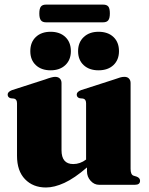

<svg xmlns="http://www.w3.org/2000/svg" viewBox="-20 -820 663 852"><path d="M55.5 -128.5V-361.5Q55.5 -379.5 42.5 -382.5L27.5 -384Q14 -387.5 14 -400.5Q14 -412.5 33 -420L180.5 -467.5Q211.5 -479 224.5 -479Q238.5 -479 245.8 -471.2Q253 -463.5 253 -451.5V-153.5Q253 -92 305 -92Q335.5 -92 362 -112V-361.5Q362 -379.5 349 -382.5L334 -384Q320.5 -387.5 320.5 -400.5Q320.5 -412.5 339.5 -420L487 -467.5Q503.5 -473.5 513 -476.2Q522.5 -479 532 -479Q545.5 -479 552.5 -471.2Q559.5 -463.5 559.5 -451.5V-71Q559.5 -45 572.5 -40.5L587 -36Q601.5 -30 601.5 -18Q601.5 0 579 0H419.5Q398 0 382 -17.8Q366 -35.5 366 -60V-77Q310.5 -29 265.8 -8.5Q221 12 184 12Q126.5 12 91 -24.8Q55.5 -61.5 55.5 -128.5ZM204.5 -508Q163.5 -508 139 -531Q114.5 -554 114.5 -593Q114.5 -632.5 139 -655.8Q163.5 -679 204.5 -679Q245.5 -679 270 -655.8Q294.5 -632.5 294.5 -593Q294.5 -554.5 270 -531.2Q245.5 -508 204.5 -508ZM417 -508Q376 -508 351.2 -531Q326.5 -554 326.5 -593Q326.5 -632 351.5 -655.5Q376.5 -679 417 -679Q459 -679 483.5 -655.8Q508 -632.5 508 -593Q508 -554.5 483.5 -531.2Q459 -508 417 -508ZM154.5 -760Q154.5 -782 161.5 -790.8Q168.5 -799.5 183.5 -799.5H438Q453.5 -799.5 460.5 -791.2Q467.5 -783 467.5 -760.5Q467.5 -739 460.5 -730Q453.5 -721 438 -721H183.5Q168.5 -721 161.5 -730Q154.5 -739 154.5 -760Z"/></svg>

Font: Fraunces 72pt S000 Black
Style: Regular
Weight: 900
Version: Version 1.000; ttfautohint (v1.8.3)